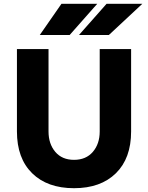

<svg xmlns="http://www.w3.org/2000/svg" viewBox="-20 -973 778 1009"><path d="M669 -715V-282Q669 -141 589 -62.5Q509 16 369 16Q229 16 149 -62.5Q69 -141 69 -282V-715H235V-282Q235 -217 270.5 -175Q306 -133 369 -133Q432 -133 468 -175Q504 -217 504 -282V-715ZM491 -953 346 -789H189L303 -953ZM728 -953 552 -789H395L540 -953Z"/></svg>

Font: Wix Madefor Text ExtraBold
Style: Regular
Weight: 800
Designer: Dalton Maag Ltd
Foundry: Dalton Maag Ltd
Version: Version 3.100